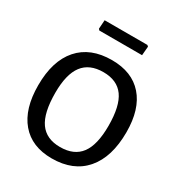

<svg xmlns="http://www.w3.org/2000/svg" viewBox="-193 -957 1026 1097"><g transform="rotate(30 319.5 -408.5)"><path d="M459 -826 467 -819 462 -760H180L173 -768L177 -826ZM328 -650Q461 -650 533 -568Q605 -486 605 -334Q605 -170 528 -80.5Q451 9 309 9Q177 9 105.5 -75.5Q34 -160 34 -315Q34 -476 110.5 -563Q187 -650 328 -650ZM140 -327Q140 -194 183.5 -132.5Q227 -71 318 -71Q410 -71 454 -130Q498 -189 498 -314Q498 -445 454.5 -505.5Q411 -566 320 -566Q229 -566 184.5 -507.5Q140 -449 140 -327Z"/></g></svg>

Font: Alegreya Sans SC Medium
Style: Regular
Weight: 500
Designer: Juan Pablo del Peral
Foundry: Huerta Tipografica
Version: Version 2.001;PS 002.001;hotconv 1.0.88;makeotf.lib2.5.64775